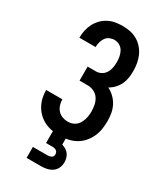

<svg xmlns="http://www.w3.org/2000/svg" viewBox="-235 -831 969 1139"><g transform="rotate(30 250.0 -261.5)"><path d="M252 8Q226 8 199.5 3.5Q173 -1 149.5 -12.5Q126 -24 106.5 -42.5Q87 -61 74 -84.5Q61 -108 55 -134Q49 -160 49 -187H160Q160 -168 166 -149Q172 -130 184.5 -116Q197 -102 215 -95Q233 -88 252 -88Q267 -88 281 -92Q295 -96 306.5 -105Q318 -114 325.5 -126.5Q333 -139 337.5 -153Q342 -167 344 -181.5Q346 -196 346 -210Q346 -232 341.5 -254.5Q337 -277 325 -295.5Q313 -314 292.5 -324Q272 -334 250 -334H193V-430H250Q269 -430 286 -439.5Q303 -449 313 -465.5Q323 -482 326.5 -501Q330 -520 330 -539Q330 -558 326.5 -576.5Q323 -595 314 -611.5Q305 -628 288 -637.5Q271 -647 253 -647Q236 -647 220 -640Q204 -633 194.5 -619Q185 -605 180.5 -588.5Q176 -572 176 -555Q176 -555 176 -554.5Q176 -554 176 -554H65Q65 -555 65 -555.5Q65 -556 65 -557Q65 -581 70.5 -606Q76 -631 87.5 -653Q99 -675 116.5 -693Q134 -711 156 -722.5Q178 -734 203 -738.5Q228 -743 253 -743Q279 -743 304.5 -738Q330 -733 353 -720Q376 -707 393.5 -687Q411 -667 421.5 -643.5Q432 -620 436.5 -594Q441 -568 441 -542Q441 -518 437.5 -495Q434 -472 424 -451Q414 -430 397.5 -412.5Q381 -395 361 -384Q385 -372 404.5 -353Q424 -334 436 -310.5Q448 -287 452.5 -261Q457 -235 457 -208Q457 -180 452.5 -152Q448 -124 436 -98.5Q424 -73 405 -51.5Q386 -30 361 -16.5Q336 -3 308.5 2.5Q281 8 252 8ZM150 220V145H250Q257 145 263.5 143.5Q270 142 276 139Q282 136 285 130Q288 124 288 118Q288 110 285 103.5Q282 97 276.5 93Q271 89 264 87.5Q257 86 250 86H206V0H294V46Q308 50 320.5 57.5Q333 65 341.5 76.5Q350 88 354 102Q358 116 358 131Q358 150 350 169Q342 188 325.5 199.5Q309 211 289.5 215.5Q270 220 250 220Z"/></g></svg>

Font: Iosevka SS08 Regular
Style: Bold
Weight: 700
Monospace: yes
Designer: Belleve Invis
Foundry: Belleve Invis
Version: Version 16.3.4; ttfautohint (v1.8.4)